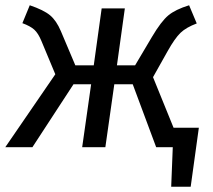

<svg xmlns="http://www.w3.org/2000/svg" viewBox="-36 -559 807 729"><path d="M719 -74 688 150H614L620 0H557L468 -239H398L364 0H276L310 -239H243L87 0H-16L174 -277L121 -404Q109 -433 94 -446.5Q79 -460 49 -471L77 -539Q130 -521 154 -501Q178 -481 195 -441L250 -311H320L350 -527H438L408 -311H477L541 -419Q576 -478 603 -500.5Q630 -523 682 -539L711 -470Q671 -455 649.5 -434.5Q628 -414 600 -364L545 -266L623 -74Z"/></svg>

Font: FiraGO
Style: Italic
Weight: 400
Italic angle: -8°
Designer: bBox Type GmbH
Foundry: bBox Type GmbH
Version: Version 1.001